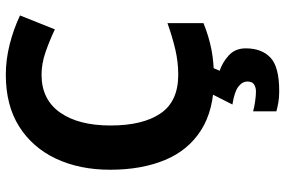

<svg xmlns="http://www.w3.org/2000/svg" viewBox="-184 -580 1004 677"><g transform="rotate(-90 318.5 -242.0)"><path d="M393 -598Q306 -598 260 -533Q214 -468 214 -355Q214 -241 256.5 -178.5Q299 -116 393 -116Q437 -116 480.5 -126Q524 -136 575 -154V-27Q528 -8 482 1Q436 10 379 10Q269 10 197.5 -35.5Q126 -81 92 -163.5Q58 -246 58 -356Q58 -464 97 -547Q136 -630 210.5 -677Q285 -724 393 -724Q446 -724 499.5 -710.5Q553 -697 602 -674L553 -551Q513 -570 472.5 -584Q432 -598 393 -598ZM486 122Q486 178 453.5 209Q421 240 335 240Q313 240 295.5 237Q278 234 264 230V148Q278 152 298.5 155Q319 158 334 158Q348 158 358.5 151.5Q369 145 369 128Q369 110 351 96Q333 82 288 75L326 0H420L407 30Q437 40 461.5 62.5Q486 85 486 122Z"/></g></svg>

Font: Noto Sans Bengali
Style: Bold
Weight: 700
Designer: Jelle Bosma - Monotype Design Team
Foundry: Monotype Imaging Inc.
Version: Version 2.003; ttfautohint (v1.8.4.7-5d5b)